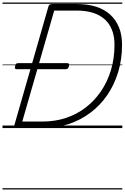

<svg xmlns="http://www.w3.org/2000/svg" viewBox="-20 -1018 992 1526"><path d="M115 0Q87 0 93 -19L365 -967Q368 -977 375 -981.5Q382 -986 398 -986H591Q676 -986 742.5 -965Q809 -944 855 -902.5Q901 -861 925.5 -801Q950 -741 950 -662Q950 -547 919.5 -446Q889 -345 833 -263Q777 -181 698.5 -122Q620 -63 524 -31.5Q428 0 319 0ZM157 -52H318Q417 -52 503.5 -80.5Q590 -109 660.5 -163Q731 -217 782.5 -292.5Q834 -368 862 -461.5Q890 -555 890 -662Q890 -731 869 -782.5Q848 -834 809 -867.5Q770 -901 714.5 -917.5Q659 -934 589 -934H411ZM114 -468Q101 -468 99 -475Q97 -482 100 -493Q102 -503 107 -509.5Q112 -516 125 -516H513Q527 -516 528.5 -509Q530 -502 528 -492Q525 -481 520 -474.5Q515 -468 503 -468ZM0 478H952V488H0ZM0 -20H952V0H0ZM0 -505H952V-500H0ZM0 -998H952V-988H0Z"/></svg>

Font: Playwrite AU SA Guides
Style: Regular
Weight: 400
Designer: Veronika Burian, José Scaglione
Foundry: TypeTogether
Version: Version 1.003